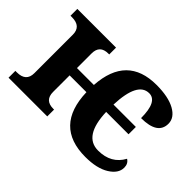

<svg xmlns="http://www.w3.org/2000/svg" viewBox="-100 -798 1058 1058"><g transform="rotate(45 428.5 -269.5)"><path d="M377 -247.1H246.1V-118.2Q246.1 -53.2 312 -53.2H318.8V0H17.1V-53.2H28.8Q100.1 -53.2 100.1 -118.2V-418Q100.1 -482.9 28.8 -482.9H17.1V-536.1H318.8V-482.9H312Q246.1 -482.9 246.1 -418V-304.2H377.9Q393.6 -548.8 622.1 -548.8Q714.4 -548.8 767.1 -519.8Q819.8 -490.7 819.8 -443.8Q819.8 -358.9 690.9 -358.9Q690.9 -487.8 626 -487.8Q537.6 -487.8 530.8 -304.2H705.1V-247.1H530.8Q537.1 -64.9 649.9 -64.9Q751 -64.9 794.9 -146Q818.8 -131.3 818.8 -100.1Q818.8 -55.2 766.8 -22.7Q714.8 9.8 625 9.8Q384.8 9.8 377 -247.1Z"/></g></svg>

Font: Droid Serif
Style: Bold
Weight: 700
Designer: Monotype Design team
Foundry: Monotype Imaging Inc.
Version: Version 1.03